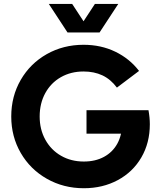

<svg xmlns="http://www.w3.org/2000/svg" viewBox="-20 -950 825 983"><path d="M37.6 -353.5Q37.6 -457 86.2 -541Q134.8 -625 219.5 -672.9Q304.2 -720.7 407.7 -720.7Q497.1 -720.7 570.3 -685.3Q643.6 -649.9 691.9 -586.9L578.6 -501.5Q546.4 -544.4 504.2 -564.2Q461.9 -584 407.7 -584Q342.8 -584 291.7 -554.9Q240.7 -525.9 211.9 -473.4Q183.1 -420.9 183.1 -353.5Q183.1 -287.1 212.2 -234.6Q241.2 -182.1 292.5 -152.6Q343.8 -123 409.2 -123Q468.3 -123 512.5 -147Q556.6 -170.9 580.6 -214.4Q604.5 -257.8 604.5 -314.5L644.5 -265.6H422.9V-385.7H740.2Q747.1 -347.2 747.1 -314Q747.1 -218.3 703.6 -143.8Q660.2 -69.3 583 -27.8Q505.9 13.7 409.2 13.7Q305.2 13.7 220 -34.7Q134.8 -83 86.2 -167Q37.6 -251 37.6 -353.5ZM325.7 -783.7H445.3L349.6 -929.7H230ZM370.1 -783.7H489.7L585.4 -929.7H465.8Z"/></svg>

Font: Wanted Sans Variable
Style: Regular
Weight: 400
Designer: Original Design by Kil Hyung-jin and Kang Hanbin, Wanted Lab, Inc; Hangeul from Source Han Sans by Jang Soo-young and Ka
Foundry: Wanted Lab, Inc.
Version: Version 1.003;Glyphs 3.2 (3227)